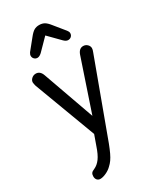

<svg xmlns="http://www.w3.org/2000/svg" viewBox="-198 -650 766 917"><g transform="rotate(-30 184.5 -191.5)"><path d="M152 -1 132 55Q119 94 104 114.5Q89 135 69 144Q56 149 51.5 155.5Q47 162 47 173Q47 185 53.5 192.5Q60 200 71 200Q85 200 103.5 191.5Q122 183 135 170Q146 160 154.5 148Q163 136 171.5 118Q180 100 190 74L343 -341Q348 -353 348 -361Q348 -373 338.5 -382Q329 -391 316 -391Q293 -391 283 -362L188 -80L88 -361Q78 -390 54 -390Q41 -390 31 -381Q21 -372 21 -360Q21 -356 22.5 -350.5Q24 -345 25 -340ZM185 -525 246 -463Q258 -451 269 -451Q280 -451 287 -458Q294 -465 294 -475Q294 -480 292 -484Q290 -488 287 -492L239 -551Q225 -569 213 -576Q201 -583 184 -583Q168 -583 156 -576Q144 -569 129 -550L82 -492Q76 -483 76 -475Q76 -465 83 -458Q90 -451 100 -451Q111 -451 124 -463Z"/></g></svg>

Font: Beiruti
Style: Regular
Weight: 400
Version: Version 1.00